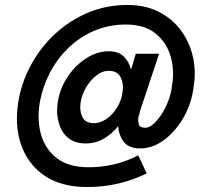

<svg xmlns="http://www.w3.org/2000/svg" viewBox="-20 -737 806 775"><path d="M305 -320Q309 -352 326.5 -382.5Q344 -413 370 -433Q396 -453 423 -451Q454 -450 467 -425Q480 -400 475 -368Q471 -332 452 -302Q433 -272 407 -255Q381 -238 354 -240Q323 -242 312 -265.5Q301 -289 305 -320ZM53 -320Q39 -227 66 -150.5Q93 -74 159 -28.5Q225 17 328 18Q400 18 461 3Q522 -12 572 -37L538 -110Q490 -85 437.5 -73Q385 -61 332 -62Q256 -63 210 -98Q164 -133 146.5 -191Q129 -249 140 -320Q151 -384 180.5 -441.5Q210 -499 256 -543.5Q302 -588 361 -613Q420 -638 488 -638Q564 -638 608.5 -601.5Q653 -565 669 -508.5Q685 -452 674 -390Q671 -360 659 -329Q647 -298 630 -272.5Q613 -247 594.5 -232.5Q576 -218 559 -222Q543 -224 540 -235.5Q537 -247 538 -262Q540 -268 542 -275Q544 -282 545 -288L622 -520H528L509 -456Q501 -487 480.5 -508Q460 -529 422 -530Q374 -531 328.5 -502Q283 -473 251 -424Q219 -375 212 -316Q207 -274 218 -238Q229 -202 255 -180.5Q281 -159 322 -158Q363 -157 397.5 -176.5Q432 -196 457 -228Q459 -193 478 -166.5Q497 -140 540 -138Q592 -136 639.5 -170Q687 -204 720.5 -262Q754 -320 762 -390Q772 -450 758.5 -508.5Q745 -567 710.5 -614Q676 -661 621.5 -689Q567 -717 494 -717Q409 -717 334.5 -685.5Q260 -654 201 -599Q142 -544 103.5 -472Q65 -400 53 -320Z"/></svg>

Font: Jost* 500 Medium Italic
Style: Italic
Weight: 500
Italic angle: -10°
Version: Version 3.200; ttfautohint (v0.97) -l 8 -r 50 -G 200 -x 14 -